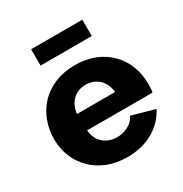

<svg xmlns="http://www.w3.org/2000/svg" viewBox="-169 -848 942 987"><g transform="rotate(-30 302.0 -354.0)"><path d="M457 -718H153V-621H457ZM558 -130 422 -168Q411 -140 379 -122.5Q347 -105 311 -105Q264 -105 231 -133.5Q198 -162 194 -213H582Q586 -230 586 -264Q586 -319 567.5 -368Q549 -417 513 -454Q476 -493 423.5 -514Q371 -535 306 -535Q241 -535 188 -513.5Q135 -492 98 -453Q62 -415 43 -364.5Q24 -314 24 -257Q24 -203 43.5 -154.5Q63 -106 99 -70Q136 -32 189 -11Q242 10 306 10Q395 10 460.5 -28Q526 -66 558 -130ZM304 -420Q350 -420 381 -391Q412 -362 417 -312H191Q196 -361 226.5 -390.5Q257 -420 304 -420Z"/></g></svg>

Font: RT Raleway ExtraBold
Style: Regular
Weight: 400
Designer: Matt McInerney, Pablo Impallari, Rodrigo Fuenzalida — Edited by Milan Moffatt in April 2016
Foundry: Matt McInerney, Pablo Impallari, Rodrigo Fuenzalida — Edited by Milan Moffatt in April 2016
Version: Version 3.001